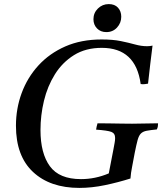

<svg xmlns="http://www.w3.org/2000/svg" viewBox="-20 -904 810 939"><path d="M368 15Q225 15 141.5 -63Q58 -141 58 -289Q58 -373 86 -449Q114 -525 168 -584Q222 -643 299.5 -677Q377 -711 477 -711Q532 -711 571 -703Q610 -695 640.5 -686.5Q671 -678 699 -678Q714 -678 726 -681Q720 -638 715 -592Q710 -546 704 -495Q689 -492 679 -492Q675 -492 673 -492.5Q671 -493 668 -493Q644 -670 478 -670Q399 -670 342 -634.5Q285 -599 248.5 -540.5Q212 -482 195 -411Q178 -340 178 -268Q178 -154 224 -91Q270 -28 376 -28Q446 -28 512 -56L535 -175Q538 -192 540.5 -205Q543 -218 543 -229Q543 -252 524.5 -259Q506 -266 450 -270Q452 -285 457 -301Q479 -301 511.5 -300.5Q544 -300 576 -299.5Q608 -299 626 -299Q654 -299 691 -300Q728 -301 753 -301Q753 -294 752 -286.5Q751 -279 747 -271Q716 -268 697.5 -264.5Q679 -261 669 -251Q659 -241 653 -219Q647 -197 639 -157Q632 -117 626 -88Q620 -59 618 -31Q558 -12 493.5 1.5Q429 15 368 15ZM500 -747Q472 -747 454.5 -765Q437 -783 437 -810Q437 -841 459 -862.5Q481 -884 512 -884Q541 -884 557 -866.5Q573 -849 573 -822Q573 -792 552.5 -769.5Q532 -747 500 -747Z"/></svg>

Font: Tiro Bangla
Style: Italic
Weight: 400
Italic angle: -11°
Designer: Bangla: John Hudson & Fiona Ross, assisted by Neelakash Kshetrimayum. Latin: John Hudson with Paul Hanslow, assisted by 
Foundry: Tiro Typeworks Ltd.
Version: Version 1.60